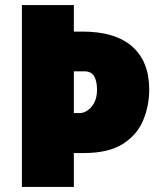

<svg xmlns="http://www.w3.org/2000/svg" viewBox="-20 -734 629 754"><path d="M566 -383Q566 -318 542 -261Q518 -204 462 -168.5Q406 -133 309 -133H270V0H66V-714H270V-610H303Q433 -610 499.5 -551Q566 -492 566 -383ZM295 -290Q307 -290 322.5 -299.5Q338 -309 349.5 -329.5Q361 -350 361 -382Q361 -416 349.5 -435Q338 -454 311 -454H270V-290Z"/></svg>

Font: Noto Sans Display Black
Style: Regular
Weight: 900
Designer: Monotype Design Team
Foundry: Monotype Imaging Inc.
Version: Version 2.003